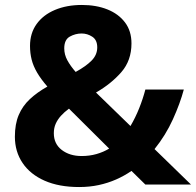

<svg xmlns="http://www.w3.org/2000/svg" viewBox="-20 -744 790 774"><path d="M310 -724Q368 -724 413 -706Q458 -688 484 -653.5Q510 -619 510 -569Q510 -500 469 -453Q428 -406 367 -371L506 -236Q526 -270 541 -307.5Q556 -345 566 -383H721Q706 -327 677 -263Q648 -199 603 -143L750 0H566L510 -55Q481 -35 448 -20.5Q415 -6 378 2Q341 10 299 10Q218 10 160 -15.5Q102 -41 71 -87Q40 -133 40 -193Q40 -244 55.5 -280.5Q71 -317 100.5 -344.5Q130 -372 171 -395Q145 -425 129.5 -451.5Q114 -478 107.5 -504Q101 -530 101 -559Q101 -610 127.5 -647Q154 -684 201.5 -704Q249 -724 310 -724ZM258 -306Q239 -292 225.5 -277Q212 -262 204.5 -245Q197 -228 197 -207Q197 -164 229 -139.5Q261 -115 309 -115Q341 -115 369 -123Q397 -131 420 -145ZM309 -609Q284 -609 261.5 -596.5Q239 -584 239 -549Q239 -524 251.5 -501Q264 -478 285 -454Q327 -477 349.5 -500Q372 -523 372 -553Q372 -583 352 -596Q332 -609 309 -609Z"/></svg>

Font: Noto Sans Cham
Style: Regular
Weight: 400
Designer: Monotype Design Team
Foundry: Monotype Imaging Inc.
Version: Version 2.002